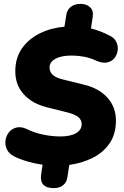

<svg xmlns="http://www.w3.org/2000/svg" viewBox="-20 -848 640 992"><path d="M258 124Q181 124 193 50L200 3Q163 -2 123 -13.5Q83 -25 53 -40Q26 -54 15.5 -76.5Q5 -99 8.5 -123Q12 -147 26.5 -165Q41 -183 65 -189Q89 -195 119 -181Q157 -162 203 -152.5Q249 -143 291 -143Q344 -143 373 -160Q402 -177 402 -206Q402 -229 384.5 -243Q367 -257 329 -267L221 -294Q146 -313 102.5 -361Q59 -409 59 -480Q59 -549 93.5 -598Q128 -647 185.5 -675.5Q243 -704 313 -710L323 -773Q327 -798 346.5 -813Q366 -828 397 -828Q426 -828 445 -811Q464 -794 459 -760L450 -701Q474 -695 499 -685.5Q524 -676 550 -662Q572 -651 581.5 -630.5Q591 -610 588 -587.5Q585 -565 571.5 -548Q558 -531 534.5 -525.5Q511 -520 478 -534Q447 -549 414 -555Q381 -561 351 -561Q296 -561 266 -544Q236 -527 236 -500Q236 -477 251.5 -462Q267 -447 303 -438L412 -411Q492 -392 535.5 -343Q579 -294 579 -225Q579 -156 546.5 -108Q514 -60 459 -32.5Q404 -5 338 4L328 69Q324 95 305.5 109.5Q287 124 258 124Z"/></svg>

Font: Nunito Black
Style: Italic
Weight: 900
Italic angle: -9°
Designer: Vernon Adams
Foundry: Vernon Adams
Version: Version 3.601; ttfautohint (v1.8.2.53-6de2)